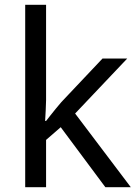

<svg xmlns="http://www.w3.org/2000/svg" viewBox="-20 -780 574 800"><path d="M172 -363Q172 -347 170.5 -321Q169 -295 168 -276H172Q178 -284 190 -299Q202 -314 214.5 -329.5Q227 -345 236 -355L407 -536H510L293 -307L525 0H419L233 -250L172 -197V0H85V-760H172Z"/></svg>

Font: ukannada25
Style: Book
Weight: 400
Designer: Jelle Bosma - Monotype Design Team
Foundry: Monotype Imaging Inc.
Version: Version 2.003